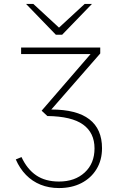

<svg xmlns="http://www.w3.org/2000/svg" viewBox="-20 -941 617 973"><path d="M279 12Q228 12 185.8 -5Q143.5 -22 111.8 -54.5Q80 -87 60 -133L89 -145Q117.5 -83.5 163.8 -52.2Q210 -21 279 -21Q359.5 -21 409.2 -66.8Q459 -112.5 459 -189Q459 -268 401 -309.8Q343 -351.5 220 -353L191 -380L439 -667H87V-700H488V-670L240 -386Q368.5 -386 432.8 -336.5Q497 -287 497 -190Q497 -129.5 469.2 -84Q441.5 -38.5 392.5 -13.2Q343.5 12 279 12ZM263 -765 112 -921H149L279 -801L409 -921H446L295 -765Z"/></svg>

Font: Overpass Thin
Style: Regular
Weight: 250
Designer: Delve Withrington, Dave Bailey, Thomas Jockin
Foundry: Delve Fonts LLC
Version: Version 4.000